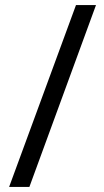

<svg xmlns="http://www.w3.org/2000/svg" viewBox="-20 -736 411 758"><path d="M359 -716 96 2H16L280 -716Z"/></svg>

Font: Noto Sans Arabic Condensed
Style: Regular
Weight: 400
Width: 3
Designer: Monotype Design Team, Nadine Chahine, Nizar Qandah and Khaled Hosny
Foundry: Monotype Imaging Inc.
Version: Version 2.012